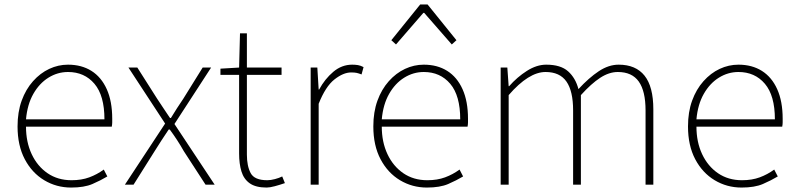

<svg xmlns="http://www.w3.org/2000/svg" viewBox="-20 -831 3584 864"><path d="M300 13Q234 13 179 -20Q124 -53 91.5 -114.5Q59 -176 59 -262Q59 -327 77.5 -378Q96 -429 128.5 -465.5Q161 -502 201.5 -521Q242 -540 286 -540Q347 -540 391.5 -512Q436 -484 460.5 -429.5Q485 -375 485 -297Q485 -289 485 -280.5Q485 -272 483 -261H97Q97 -192 122.5 -137.5Q148 -83 194 -51.5Q240 -20 302 -20Q347 -20 382 -33Q417 -46 447 -68L463 -37Q433 -19 396 -3Q359 13 300 13ZM97 -294H450Q450 -401 405 -454Q360 -507 286 -507Q239 -507 198 -481.5Q157 -456 130 -408.5Q103 -361 97 -294Z M542 0 723 -275 558 -527H598L687 -387Q701 -365 715.5 -344Q730 -323 745 -300H749Q763 -323 776.5 -344Q790 -365 805 -387L892 -527H930L765 -273L946 0H905L807 -151Q793 -176 777 -200.5Q761 -225 744 -248H739Q723 -225 707.5 -200.5Q692 -176 676 -151L581 0Z M1180 13Q1131 13 1104 -6Q1077 -25 1066.5 -59.5Q1056 -94 1056 -140V-494H972V-522L1056 -527L1060 -681H1091V-527H1247V-494H1091V-135Q1091 -84 1108 -52Q1125 -20 1183 -20Q1198 -20 1217 -25Q1236 -30 1250 -37L1262 -7Q1239 1 1216.5 7Q1194 13 1180 13Z M1378 0V-527H1408L1414 -428H1416Q1442 -476 1480 -508Q1518 -540 1565 -540Q1579 -540 1591 -538Q1603 -536 1616 -529L1607 -496Q1594 -501 1585 -503Q1576 -505 1560 -505Q1525 -505 1485 -473.5Q1445 -442 1414 -364V0Z M1901 13Q1835 13 1780 -20Q1725 -53 1692.5 -114.5Q1660 -176 1660 -262Q1660 -327 1678.5 -378Q1697 -429 1729.5 -465.5Q1762 -502 1802.5 -521Q1843 -540 1887 -540Q1948 -540 1992.5 -512Q2037 -484 2061.5 -429.5Q2086 -375 2086 -297Q2086 -289 2086 -280.5Q2086 -272 2084 -261H1698Q1698 -192 1723.5 -137.5Q1749 -83 1795 -51.5Q1841 -20 1903 -20Q1948 -20 1983 -33Q2018 -46 2048 -68L2064 -37Q2034 -19 1997 -3Q1960 13 1901 13ZM1698 -294H2051Q2051 -401 2006 -454Q1961 -507 1887 -507Q1840 -507 1799 -481.5Q1758 -456 1731 -408.5Q1704 -361 1698 -294ZM1741 -650 1871 -811H1904L2034 -650L2013 -631L1889 -773H1885L1762 -631Z M2233 0V-527H2263L2269 -443H2271Q2307 -484 2351 -512Q2395 -540 2438 -540Q2503 -540 2536.5 -510Q2570 -480 2583 -430Q2630 -481 2674.5 -510.5Q2719 -540 2764 -540Q2841 -540 2880.5 -490.5Q2920 -441 2920 -339V0H2885V-334Q2885 -421 2854.5 -464Q2824 -507 2760 -507Q2721 -507 2681 -481Q2641 -455 2594 -403V0H2559V-334Q2559 -421 2529 -464Q2499 -507 2435 -507Q2397 -507 2355.5 -481Q2314 -455 2269 -403V0Z M3317 13Q3251 13 3196 -20Q3141 -53 3108.5 -114.5Q3076 -176 3076 -262Q3076 -327 3094.5 -378Q3113 -429 3145.5 -465.5Q3178 -502 3218.5 -521Q3259 -540 3303 -540Q3364 -540 3408.5 -512Q3453 -484 3477.5 -429.5Q3502 -375 3502 -297Q3502 -289 3502 -280.5Q3502 -272 3500 -261H3114Q3114 -192 3139.5 -137.5Q3165 -83 3211 -51.5Q3257 -20 3319 -20Q3364 -20 3399 -33Q3434 -46 3464 -68L3480 -37Q3450 -19 3413 -3Q3376 13 3317 13ZM3114 -294H3467Q3467 -401 3422 -454Q3377 -507 3303 -507Q3256 -507 3215 -481.5Q3174 -456 3147 -408.5Q3120 -361 3114 -294Z"/></svg>

Font: Noto Sans TC Thin
Style: Regular
Weight: 100
Designer: Ryoko NISHIZUKA 西塚涼子 (kana, bopomofo & ideographs); Paul D. Hunt (Latin, Greek & Cyrillic); Sandoll Communications 산돌커뮤니
Foundry: Adobe
Version: Version 2.004-H2;hotconv 1.0.118;makeotfexe 2.5.65603